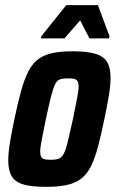

<svg xmlns="http://www.w3.org/2000/svg" viewBox="-20 -717 455 745"><path d="M159 8Q104 8 72 -1Q40 -10 26 -32.5Q12 -55 12 -94Q12 -123 18.5 -163Q25 -203 36 -255Q49 -318 61.5 -363Q74 -408 89 -438Q104 -468 126 -485.5Q148 -503 181 -510.5Q214 -518 262 -518Q317 -518 349.5 -508.5Q382 -499 395.5 -476.5Q409 -454 409 -415Q409 -386 402.5 -346.5Q396 -307 385 -255Q372 -192 360 -147Q348 -102 333 -72Q318 -42 296 -24.5Q274 -7 240.5 0.5Q207 8 159 8ZM177 -97Q193 -97 203 -99.5Q213 -102 220.5 -110.5Q228 -119 234 -136Q240 -153 246.5 -182Q253 -211 263 -255Q273 -305 279 -335Q285 -365 285 -382Q285 -396 280.5 -402.5Q276 -409 267.5 -411Q259 -413 244 -413Q224 -413 212.5 -409Q201 -405 193.5 -389.5Q186 -374 178 -342.5Q170 -311 158 -255Q148 -205 142 -175Q136 -145 136 -128Q136 -115 140 -108Q144 -101 153.5 -99Q163 -97 177 -97ZM139 -568 140 -576 237 -697H360L405 -576L403 -568H327L291 -638L230 -568Z"/></svg>

Font: Saira Condensed
Style: Bold Italic
Weight: 700
Width: 3
Italic angle: -12°
Designer: Hector Gatti with collaboration of the Omnibus-Type team
Foundry: Omnibus-Type
Version: Version 1.101